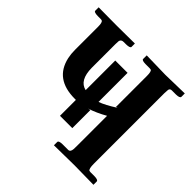

<svg xmlns="http://www.w3.org/2000/svg" viewBox="-165 -805 963 963"><g transform="rotate(45 317.0 -323.0)"><path d="M346.2 -125H258.8V-237.8H251Q110.4 -237.8 83.5 -358.4Q78.1 -383.8 78.1 -412.1V-576.2Q78.1 -607.4 68.4 -611.3Q63 -613.3 56.2 -612.8H39.1Q12.2 -613.3 11.2 -622.1V-647L139.2 -646Q157.2 -646 203.6 -646.5Q250 -647 268.1 -647V-622.1Q266.1 -613.3 240.2 -612.8H223.1Q204.6 -612.8 202.1 -597.2Q201.2 -589.8 201.2 -576.2V-408.2Q202.1 -319.8 258.8 -307.1V-517.1H346.2V-311Q380.9 -322.8 435.1 -357.9L425.8 -355V-575.2Q425.8 -607.4 416.5 -610.8Q412.6 -611.8 408.2 -611.8H378.9Q352.5 -612.3 352.1 -621.1V-647L486.8 -644Q504.9 -644.5 552.2 -645.5Q603.5 -646.5 622.1 -647V-622.1Q620.1 -612.3 595.2 -611.8H565.9Q552.2 -611.8 550.3 -600.1Q549.3 -591.8 548.8 -575.2V-76.2Q548.8 -38.1 559.1 -34.2Q562.5 -33.2 565.9 -33.2H595.2Q621.1 -32.7 622.1 -22.9V1L486.8 -1Q466.3 -1 414.3 0Q362.3 1 341.8 1V-23.9Q343.8 -32.7 369.1 -33.2H408.2Q423.8 -33.2 425.3 -55.7Q425.8 -63.5 425.8 -76.2V-292Q378.9 -265.1 332 -250L346.2 -252.9Z"/></g></svg>

Font: Linux Libertine O
Style: Bold
Weight: 700
Designer: Philipp H. Poll
Foundry: Philipp H. Poll
Version: Version 5.0.0